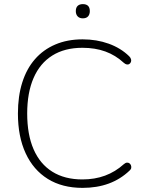

<svg xmlns="http://www.w3.org/2000/svg" viewBox="-20 -904 707 932"><path d="M381 8Q282 8 212 -35.5Q142 -79 104.5 -160Q67 -241 67 -353Q67 -437 88 -503.5Q109 -570 149.5 -616.5Q190 -663 248.5 -688Q307 -713 381 -713Q449 -713 507.5 -692Q566 -671 607 -631Q614 -624 616 -616.5Q618 -609 615.5 -603Q613 -597 608 -593.5Q603 -590 596 -591Q589 -592 581 -599Q541 -636 491.5 -654Q442 -672 380 -672Q294 -672 234 -634.5Q174 -597 143 -525.5Q112 -454 112 -353Q112 -251 143 -179.5Q174 -108 234 -70.5Q294 -33 380 -33Q440 -33 490 -51.5Q540 -70 581 -107Q589 -114 596 -114.5Q603 -115 608 -111.5Q613 -108 615.5 -102Q618 -96 617 -89Q616 -82 609 -76Q565 -34 508 -13Q451 8 381 8ZM382 -815Q366 -815 357 -824.5Q348 -834 348 -850Q348 -867 357 -875.5Q366 -884 382 -884Q399 -884 407.5 -875.5Q416 -867 416 -850Q416 -834 407.5 -824.5Q399 -815 382 -815Z"/></svg>

Font: Nunito ExtraLight
Style: Regular
Weight: 200
Designer: Vernon Adams
Foundry: Vernon Adams
Version: Version 3.602;April 4, 2023;FontCreator 14.0.0.2856 64-bit